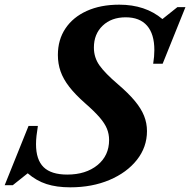

<svg xmlns="http://www.w3.org/2000/svg" viewBox="-66 -792 813 821"><path d="M234.5 9Q176 9 132.8 -5Q89.5 -19 52.5 -51L-11.5 0H-46L56 -253.5H96Q92.5 -231.5 90.2 -212Q88 -192.5 88 -175.5Q88 -109 120.5 -77.2Q153 -45.5 221.5 -45.5Q301 -45.5 350.8 -86Q400.5 -126.5 400.5 -193.5Q400.5 -219 391.2 -241.8Q382 -264.5 359.8 -290.2Q337.5 -316 298 -350.5Q255.5 -388 230 -421Q204.5 -454 193 -486.8Q181.5 -519.5 181.5 -557Q181.5 -622 213.8 -670.2Q246 -718.5 305 -745.2Q364 -772 444 -772Q555.5 -772 628.5 -710.5L692.5 -761.5H727L629.5 -519.5H589Q591.5 -535.5 592.8 -550Q594 -564.5 594 -578Q594 -646.5 562.8 -682.2Q531.5 -718 471.5 -718Q410.5 -718 373 -682.2Q335.5 -646.5 335.5 -588.5Q335.5 -546 359.5 -512.2Q383.5 -478.5 438 -432Q483 -393.5 510.2 -360.8Q537.5 -328 550 -296.8Q562.5 -265.5 562.5 -231.5Q562.5 -163 519.5 -108.5Q476.5 -54 402.2 -22.5Q328 9 234.5 9Z"/></svg>

Font: Libre Caslon Text
Style: Italic
Weight: 400
Italic angle: -22.583°
Designer: Pablo Impallari, Rodrigo Fuenzalida, Katja Schimmel
Foundry: Pablo Impallari, Rodrigo Fuenzalida
Version: Version 2.000